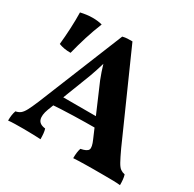

<svg xmlns="http://www.w3.org/2000/svg" viewBox="-152 -844 1014 1006"><g transform="rotate(30 355.5 -341.0)"><path d="M374 -682 603 -167Q624 -122 636.5 -99.5Q649 -77 660.5 -69Q672 -61 687 -58Q691 -45 692.5 -30Q694 -15 694 3Q678 1 652 0.5Q626 0 599.5 0Q573 0 557 0Q545 0 525 0Q505 0 483 0.5Q461 1 441.5 1.5Q422 2 411 3Q411 -17 413 -31.5Q415 -46 419 -58Q456 -65 463 -80Q470 -95 452 -135L348 -377Q327 -423 314 -462Q301 -501 290 -543H312Q300 -500 287 -459.5Q274 -419 257 -377L169 -150Q154 -110 162 -86Q170 -62 206 -58Q210 -46 211.5 -30.5Q213 -15 213 3Q202 2 183.5 1.5Q165 1 144.5 0.5Q124 0 107 0Q82 0 57 0.5Q32 1 17 3Q17 -14 19 -29Q21 -44 26 -58Q43 -61 55 -70.5Q67 -80 78.5 -102Q90 -124 106 -162L315 -677Q331 -681 343.5 -681.5Q356 -682 374 -682ZM427 -247 442 -192Q375 -192 301.5 -190Q228 -188 160 -183L176 -247ZM123 -468Q101 -468 84 -471Q67 -474 51 -480Q56 -528 58.5 -580Q61 -632 60 -676Q77 -680 95.5 -682.5Q114 -685 132 -685Q165 -685 190 -678Q169 -626 153 -575Q137 -524 123 -468Z"/></g></svg>

Font: Vollkorn
Style: Bold
Weight: 700
Designer: Friedrich Althausen
Foundry: Friedrich Althausen
Version: Version 5.000